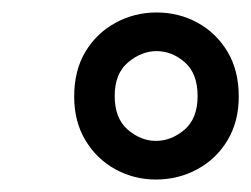

<svg xmlns="http://www.w3.org/2000/svg" viewBox="-20 -732 403 308"><path d="M230 -444Q195 -444 165 -460.5Q135 -477 117 -507Q99 -537 99 -577Q99 -619 117 -649Q135 -679 165.5 -695.5Q196 -712 231 -712Q267 -712 297 -695.5Q327 -679 345 -649Q363 -619 363 -577Q363 -537 345 -507Q327 -477 296.5 -460.5Q266 -444 230 -444ZM230 -506Q255 -506 276 -524Q297 -542 297 -578Q297 -614 276.5 -632Q256 -650 231 -650Q207 -650 185.5 -632Q164 -614 164 -578Q164 -542 185 -524Q206 -506 230 -506Z"/></svg>

Font: DM Sans 16pt
Style: Italic
Weight: 400
Italic angle: -10°
Version: Version 4.004;gftools[0.9.30]